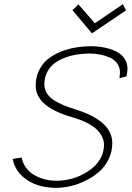

<svg xmlns="http://www.w3.org/2000/svg" viewBox="-20 -904 634 925"><path d="M571.8 -883.8 437 -792 357.9 -882.8 329.1 -855 422.9 -743.2 586.9 -854ZM411.1 -646Q435.5 -646 459 -641.8Q482.4 -637.7 505.9 -628.2Q529.3 -618.7 543.7 -599.6Q558.1 -580.6 558.1 -554.2Q558.1 -547.9 556.2 -532.2L555.2 -526.9L588.9 -536.1L590.8 -544.9Q594.2 -562 594.2 -571.8Q594.2 -601.6 578.4 -623.8Q562.5 -646 536.1 -658Q509.8 -669.9 480.2 -675.5Q450.7 -681.2 418 -681.2Q379.4 -681.2 342.5 -674.8Q305.7 -668.5 270.8 -654.1Q235.8 -639.6 209.7 -618.4Q183.6 -597.2 167.7 -564.2Q151.9 -531.2 151.9 -491.2Q151.9 -390.1 326.2 -339.8Q372.6 -326.7 405 -309.1Q437.5 -291.5 453.1 -272.9Q468.8 -254.4 474.9 -238.3Q481 -222.2 481 -206.1Q481 -175.3 467.3 -147.2Q453.6 -119.1 430.4 -98.9Q407.2 -78.6 377.9 -63.5Q348.6 -48.3 316.7 -40.8Q284.7 -33.2 253.9 -33.2Q191.9 -33.2 144 -61.5Q96.2 -89.8 84 -145L41 -138.2Q53.2 -75.2 110.4 -37.1Q167.5 1 251 1Q283.2 1 318.8 -7.1Q354.5 -15.1 390.6 -32.7Q426.8 -50.3 455.6 -74.7Q484.4 -99.1 502.7 -135.7Q521 -172.4 521 -214.8Q521 -322.3 340.8 -377.9Q267.1 -399.9 230.5 -428.2Q193.8 -456.5 193.8 -498Q193.8 -531.2 208 -557.9Q222.2 -584.5 244.4 -600.6Q266.6 -616.7 296.1 -627.2Q325.7 -637.7 354 -641.8Q382.3 -646 411.1 -646Z"/></svg>

Font: Comic Neue Angular Light Italic
Style: Regular
Weight: 300
Italic angle: -12°
Designer: Craig Rozynski
Foundry: Craig Rozynski
Version: Version 2.003